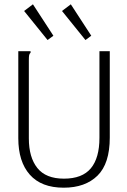

<svg xmlns="http://www.w3.org/2000/svg" viewBox="-20 -861 590 892"><path d="M276 11Q172 11 118.5 -49.5Q65 -110 65 -219V-623H122V-616Q117 -612 115.5 -605Q114 -598 114 -581V-218Q114 -130 153.5 -80.5Q193 -31 277 -31Q362 -31 402 -79Q442 -127 442 -221V-623H490V-222Q490 -101 433 -45Q376 11 276 11ZM201 -675 92 -810 133 -841 228 -695ZM377 -675 268 -810 309 -841 404 -695Z"/></svg>

Font: Inconsolata SemiExpanded Light
Style: Regular
Weight: 300
Width: 6
Monospace: yes
Designer: Raph Levien, Cyreal, Brenton Simpson
Foundry: Raph Levien, Cyreal, Google
Version: Version 3.001; ttfautohint (v1.8.2.53-6de2)